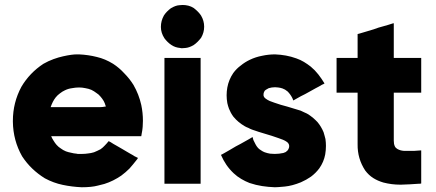

<svg xmlns="http://www.w3.org/2000/svg" viewBox="-20 -749 1799 793"><path d="M191.4 -186.5Q195.3 -176.8 201.2 -168Q207 -158.2 213.9 -150.4Q221.7 -141.6 231.4 -135.7Q240.2 -128.9 252 -124Q262.7 -120.1 273.4 -118.2Q284.2 -115.2 295.9 -114.3Q297.9 -114.3 300.8 -113.3Q302.7 -113.3 304.7 -113.3Q305.7 -113.3 311.5 -113.3Q317.4 -113.3 319.3 -113.3Q332 -113.3 343.8 -115.2Q355.5 -116.2 368.2 -120.1Q375 -123 381.8 -126Q388.7 -128.9 395.5 -132.8Q405.3 -139.6 413.1 -148.4Q420.9 -156.2 428.7 -166Q430.7 -165 432.6 -164.1Q434.6 -163.1 436.5 -162.1Q448.2 -154.3 460.9 -147.5Q473.6 -139.6 486.3 -132.8Q494.1 -127.9 502.9 -123Q510.7 -118.2 519.5 -113.3Q527.3 -109.4 534.2 -104.5Q542 -100.6 549.8 -96.7Q547.9 -93.8 546.9 -91.8Q544.9 -89.8 543 -86.9Q529.3 -69.3 514.6 -52.7Q499 -37.1 480.5 -23.4Q464.8 -12.7 447.3 -3.9Q429.7 4.9 411.1 10.7Q410.2 10.7 383.8 17.6Q358.4 24.4 317.4 24.4Q276.4 22.5 239.3 14.6Q201.2 6.8 165 -12.7Q136.7 -30.3 113.3 -52.7Q89.8 -75.2 71.3 -103.5Q34.2 -168.9 33.2 -246.1Q33.2 -248 33.2 -250Q33.2 -325.2 68.4 -390.6Q85 -418.9 108.4 -443.4Q130.9 -466.8 159.2 -485.4Q179.7 -497.1 201.2 -504.9Q222.7 -512.7 241.2 -516.6Q276.4 -524.4 296.9 -524.4Q317.4 -524.4 306.6 -524.4Q345.7 -522.5 379.9 -513.7Q414.1 -505.9 447.3 -485.4Q472.7 -468.8 493.2 -446.3Q514.6 -424.8 531.2 -398.4Q553.7 -359.4 563.5 -315.4Q570.3 -283.2 570.3 -250Q570.3 -238.3 569.3 -225.6Q568.4 -221.7 568.4 -216.8Q567.4 -212.9 567.4 -209Q566.4 -203.1 565.4 -198.2Q564.5 -192.4 563.5 -186.5Q561.5 -186.5 559.6 -186.5Q557.6 -186.5 554.7 -186.5Q509.8 -186.5 463.9 -186.5Q418.9 -186.5 373 -186.5Q342.8 -186.5 313.5 -186.5Q283.2 -186.5 252.9 -186.5Q244.1 -186.5 235.4 -186.5Q226.6 -186.5 217.8 -186.5Q210.9 -186.5 205.1 -186.5Q198.2 -186.5 191.4 -186.5ZM189.5 -306.6Q201.2 -306.6 211.9 -306.6Q223.6 -306.6 235.4 -306.6Q255.9 -306.6 275.4 -306.6Q294.9 -306.6 315.4 -306.6Q335 -306.6 354.5 -306.6Q375 -306.6 394.5 -306.6Q403.3 -306.6 413.1 -308.6Q422.9 -310.5 430.7 -306.6Q434.6 -305.7 429.7 -299.8Q424.8 -294.9 420.9 -294.9Q418 -294.9 418.9 -299.8Q418.9 -303.7 418 -306.6Q418 -308.6 417 -309.6Q417 -311.5 416 -312.5Q413.1 -323.2 408.2 -332Q402.3 -341.8 395.5 -349.6Q387.7 -359.4 377.9 -365.2Q369.1 -372.1 357.4 -377.9Q345.7 -382.8 333 -384.8Q320.3 -387.7 306.6 -387.7Q292 -387.7 277.3 -384.8Q261.7 -382.8 248 -376Q237.3 -371.1 227.5 -363.3Q217.8 -356.4 210 -346.7Q203.1 -337.9 198.2 -328.1Q193.4 -318.4 189.5 -307.6Q189.5 -307.6 189.5 -307.6Q189.5 -307.6 189.5 -306.6Z M733.4 -549.8Q731.4 -549.8 728.5 -549.8Q726.6 -549.8 724.6 -550.8Q713.9 -551.8 705.1 -554.7Q696.3 -557.6 687.5 -563.5Q678.7 -569.3 671.9 -576.2Q665 -583 659.2 -590.8Q644.5 -613.3 644.5 -637.7Q644.5 -663.1 657.2 -685.5Q663.1 -694.3 669.9 -701.2Q677.7 -709 685.5 -714.8Q705.1 -726.6 720.7 -727.5Q736.3 -728.5 733.4 -728.5Q746.1 -728.5 757.8 -725.6Q769.5 -722.7 780.3 -715.8Q789.1 -709 796.9 -701.2Q804.7 -693.4 810.5 -684.6Q823.2 -663.1 823.2 -638.7Q823.2 -614.3 810.5 -592.8Q803.7 -584 795.9 -576.2Q788.1 -568.4 779.3 -562.5Q760.7 -551.8 745.1 -550.8Q730.5 -549.8 733.4 -549.8ZM659.2 0Q659.2 -17.6 659.2 -36.1Q659.2 -53.7 659.2 -71.3Q659.2 -110.4 659.2 -149.4Q659.2 -188.5 659.2 -227.5Q659.2 -266.6 659.2 -305.7Q659.2 -344.7 659.2 -383.8Q659.2 -415 659.2 -446.3Q659.2 -478.5 659.2 -509.8Q662.1 -509.8 664.1 -509.8Q667 -509.8 668.9 -509.8Q683.6 -509.8 698.2 -509.8Q712.9 -509.8 727.5 -509.8Q738.3 -509.8 748 -509.8Q757.8 -509.8 768.6 -509.8Q778.3 -509.8 788.1 -509.8Q797.9 -509.8 808.6 -509.8Q808.6 -507.8 808.6 -504.9Q808.6 -502.9 808.6 -500Q808.6 -443.4 808.6 -386.7Q808.6 -329.1 808.6 -272.5Q808.6 -233.4 808.6 -194.3Q808.6 -155.3 808.6 -116.2Q808.6 -85 808.6 -53.7Q808.6 -21.5 808.6 9.8Q805.7 9.8 803.7 9.8Q800.8 9.8 797.9 9.8Q783.2 9.8 768.6 9.8Q753.9 9.8 739.3 9.8Q729.5 9.8 719.7 9.8Q710 9.8 699.2 9.8Q689.5 9.8 679.7 9.8Q668.9 9.8 659.2 9.8Q659.2 7.8 659.2 4.9Q659.2 2.9 659.2 0Z M1116.2 -388.7Q1109.4 -388.7 1102.5 -387.7Q1096.7 -386.7 1089.8 -384.8Q1085 -382.8 1081.1 -379.9Q1077.1 -377.9 1073.2 -374Q1072.3 -372.1 1070.3 -368.2Q1068.4 -364.3 1068.4 -358.4Q1068.4 -357.4 1068.4 -356.4Q1068.4 -355.5 1068.4 -354.5Q1069.3 -350.6 1071.3 -347.7Q1073.2 -344.7 1077.1 -341.8Q1085 -335.9 1093.8 -332Q1103.5 -328.1 1112.3 -325.2Q1139.6 -315.4 1167 -308.6Q1194.3 -300.8 1221.7 -292Q1230.5 -288.1 1238.3 -284.2Q1246.1 -281.2 1253.9 -276.4Q1274.4 -262.7 1291 -245.1Q1306.6 -226.6 1316.4 -203.1Q1318.4 -196.3 1320.3 -189.5Q1322.3 -182.6 1324.2 -174.8Q1326.2 -160.2 1326.2 -146.5Q1326.2 -128.9 1323.2 -111.3Q1317.4 -80.1 1298.8 -53.7Q1284.2 -34.2 1264.6 -19.5Q1245.1 -5.9 1222.7 3.9Q1186.5 18.6 1156.2 21.5Q1126 24.4 1115.2 24.4Q1087.9 23.4 1062.5 19.5Q1037.1 15.6 1010.7 6.8Q993.2 0 976.6 -9.8Q960 -19.5 945.3 -33.2Q927.7 -49.8 915 -68.4Q902.3 -86.9 892.6 -109.4Q894.5 -110.4 896.5 -111.3Q898.4 -112.3 900.4 -113.3Q914.1 -121.1 927.7 -128.9Q940.4 -136.7 954.1 -144.5Q962.9 -149.4 972.7 -154.3Q981.4 -159.2 990.2 -164.1Q998 -168.9 1005.9 -172.9Q1014.6 -177.7 1022.5 -182.6Q1022.5 -182.6 1023.4 -182.6Q1024.4 -178.7 1026.4 -170.9Q1030.3 -162.1 1035.2 -153.3Q1039.1 -145.5 1045.9 -137.7Q1051.8 -131.8 1058.6 -127.9Q1065.4 -123 1073.2 -120.1Q1084 -116.2 1095.7 -114.3Q1107.4 -113.3 1115.2 -113.3Q1124 -113.3 1132.8 -114.3Q1141.6 -115.2 1150.4 -117.2Q1155.3 -119.1 1160.2 -121.1Q1164.1 -124 1168 -127.9Q1171.9 -132.8 1173.8 -139.6Q1175.8 -146.5 1172.9 -153.3Q1171.9 -155.3 1169.9 -158.2Q1168 -160.2 1166 -162.1Q1158.2 -168 1148.4 -171.9Q1138.7 -175.8 1129.9 -178.7Q1102.5 -188.5 1075.2 -196.3Q1047.9 -204.1 1020.5 -213.9Q1012.7 -216.8 1005.9 -220.7Q998 -223.6 991.2 -227.5Q977.5 -235.4 965.8 -245.1Q954.1 -254.9 944.3 -266.6Q944.3 -266.6 944.3 -266.6Q944.3 -266.6 944.3 -266.6Q938.5 -274.4 933.6 -283.2Q929.7 -291 925.8 -299.8Q923.8 -305.7 921.9 -311.5Q919.9 -317.4 918.9 -323.2Q913.1 -355.5 918.9 -387.7Q924.8 -419.9 943.4 -447.3Q957 -465.8 974.6 -478.5Q991.2 -492.2 1011.7 -502Q1036.1 -513.7 1062.5 -518.6Q1088.9 -524.4 1116.2 -524.4Q1139.6 -523.4 1161.1 -519.5Q1182.6 -515.6 1204.1 -507.8Q1220.7 -502 1235.4 -493.2Q1250 -484.4 1263.7 -473.6Q1281.2 -459 1294.9 -441.4Q1308.6 -423.8 1320.3 -404.3Q1317.4 -403.3 1315.4 -401.4Q1313.5 -400.4 1310.5 -399.4Q1297.9 -391.6 1284.2 -384.8Q1271.5 -377.9 1257.8 -370.1Q1249 -365.2 1240.2 -360.4Q1231.4 -355.5 1222.7 -351.6Q1214.8 -346.7 1207 -342.8Q1199.2 -338.9 1191.4 -334Q1190.4 -336.9 1189.5 -338.9Q1188.5 -341.8 1187.5 -343.8Q1183.6 -351.6 1178.7 -358.4Q1173.8 -365.2 1168 -371.1Q1163.1 -375 1157.2 -378.9Q1152.3 -381.8 1146.5 -383.8Q1137.7 -386.7 1128.9 -387.7Q1120.1 -388.7 1116.2 -388.7Z M1606.4 -509.8Q1617.2 -509.8 1627 -509.8Q1637.7 -509.8 1647.5 -509.8Q1656.2 -509.8 1665 -509.8Q1673.8 -509.8 1683.6 -509.8Q1692.4 -509.8 1701.2 -509.8Q1710 -509.8 1719.7 -509.8Q1719.7 -507.8 1719.7 -504.9Q1719.7 -502.9 1719.7 -500Q1719.7 -486.3 1719.7 -471.7Q1719.7 -458 1719.7 -443.4Q1719.7 -433.6 1719.7 -423.8Q1719.7 -415 1719.7 -405.3Q1719.7 -395.5 1719.7 -385.7Q1719.7 -376 1719.7 -366.2Q1716.8 -366.2 1714.8 -366.2Q1711.9 -366.2 1710 -366.2Q1705.1 -366.2 1701.2 -366.2Q1697.3 -366.2 1693.4 -366.2Q1684.6 -366.2 1675.8 -366.2Q1667 -366.2 1658.2 -366.2Q1649.4 -366.2 1640.6 -366.2Q1631.8 -366.2 1623 -366.2Q1619.1 -366.2 1614.3 -366.2Q1610.4 -366.2 1606.4 -366.2Q1606.4 -344.7 1606.4 -323.2Q1606.4 -302.7 1606.4 -281.2Q1606.4 -265.6 1606.4 -249Q1606.4 -232.4 1606.4 -216.8Q1606.4 -204.1 1606.4 -192.4Q1606.4 -179.7 1606.4 -168Q1606.4 -162.1 1607.4 -155.3Q1608.4 -149.4 1611.3 -143.6Q1613.3 -139.6 1616.2 -137.7Q1619.1 -134.8 1623 -132.8Q1633.8 -127 1647.5 -126Q1660.2 -126 1672.9 -126Q1677.7 -126 1682.6 -126Q1687.5 -126 1692.4 -126Q1699.2 -127 1706.1 -127Q1712.9 -127 1719.7 -127.9Q1719.7 -125 1719.7 -122.1Q1719.7 -120.1 1719.7 -117.2Q1719.7 -102.5 1719.7 -88.9Q1719.7 -74.2 1719.7 -60.5Q1719.7 -50.8 1719.7 -42Q1719.7 -32.2 1719.7 -23.4Q1719.7 -15.6 1719.7 -6.8Q1719.7 1 1719.7 8.8Q1716.8 8.8 1714.8 9.8Q1712.9 9.8 1710.9 9.8Q1672.9 12.7 1636.7 13.7Q1634.8 13.7 1632.8 13.7Q1597.7 13.7 1563.5 4.9Q1540 -2 1521.5 -13.7Q1502.9 -25.4 1488.3 -44.9Q1456.1 -93.8 1457 -153.3Q1457 -213.9 1457 -268.6Q1457 -285.2 1457 -301.8Q1457 -318.4 1457 -335Q1457 -342.8 1457 -350.6Q1457 -358.4 1457 -366.2Q1450.2 -366.2 1442.4 -366.2Q1435.5 -366.2 1427.7 -366.2Q1420.9 -366.2 1414.1 -366.2Q1407.2 -366.2 1400.4 -366.2Q1393.6 -366.2 1385.7 -366.2Q1377.9 -366.2 1370.1 -366.2Q1370.1 -368.2 1370.1 -371.1Q1370.1 -373 1370.1 -376Q1370.1 -389.6 1370.1 -404.3Q1370.1 -418 1370.1 -432.6Q1370.1 -442.4 1370.1 -452.1Q1370.1 -460.9 1370.1 -470.7Q1370.1 -480.5 1370.1 -490.2Q1370.1 -500 1370.1 -509.8Q1373 -509.8 1376 -509.8Q1377.9 -509.8 1380.9 -509.8Q1390.6 -509.8 1400.4 -509.8Q1410.2 -509.8 1419.9 -509.8Q1426.8 -509.8 1433.6 -509.8Q1440.4 -509.8 1447.3 -509.8Q1450.2 -509.8 1452.1 -509.8Q1455.1 -509.8 1457 -509.8Q1457 -518.6 1457 -528.3Q1457 -537.1 1457 -545.9Q1457 -553.7 1457 -561.5Q1457 -569.3 1457 -577.1Q1457 -585 1457 -592.8Q1457 -600.6 1457 -608.4Q1459 -609.4 1460.9 -609.4Q1462.9 -610.4 1464.8 -610.4Q1479.5 -615.2 1494.1 -619.1Q1508.8 -624 1523.4 -627.9Q1533.2 -631.8 1543 -634.8Q1553.7 -637.7 1563.5 -640.6Q1574.2 -643.6 1584 -646.5Q1594.7 -650.4 1605.5 -653.3Q1605.5 -652.3 1605.5 -652.3Q1606.4 -652.3 1606.4 -652.3Q1606.4 -649.4 1606.4 -646.5Q1606.4 -642.6 1606.4 -639.6Q1606.4 -624 1606.4 -608.4Q1606.4 -591.8 1606.4 -576.2Q1606.4 -565.4 1606.4 -554.7Q1606.4 -543.9 1606.4 -532.2Q1606.4 -529.3 1606.4 -525.4Q1606.4 -521.5 1606.4 -518.6Q1606.4 -515.6 1606.4 -513.7Q1606.4 -511.7 1606.4 -509.8Z"/></svg>

Font: LeFont
Style: Bold
Weight: 800
Designer: Leryon MEDIA
Version: Version 1.0